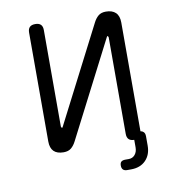

<svg xmlns="http://www.w3.org/2000/svg" viewBox="-79 -630 758 834"><g transform="rotate(-10 300.0 -213.0)"><path d="M99 -48V-528Q99 -544 107 -552Q115 -560 131.5 -560Q148 -560 156 -552Q164 -544 164 -528V-102Q166 -96 168 -96Q170 -96 170.5 -97.5Q171 -99 173 -102L388 -521Q397 -539 409.5 -549.5Q422 -560 443 -560Q471 -560 486 -545.5Q501 -531 501 -502V-22Q509 -21 514 -16Q521 -10 521 4V45Q521 85 497 109.5Q473 134 432 134H415Q403 134 397 128Q391 122 391 110Q391 98 397 93Q403 88 415 88H430Q447 88 457.5 75.5Q468 63 468 43V10Q452 10 444 2Q436 -6 436 -22V-448Q434 -454 432 -454Q430 -454 429.5 -452.5Q429 -451 427 -448L212 -29Q203 -11 190.5 -0.5Q178 10 157 10Q128 10 113.5 -4.5Q99 -19 99 -48Z"/></g></svg>

Font: Maple Mono ExtraLight
Style: Regular
Weight: 275
Monospace: yes
Designer: subframe7536
Version: Version 7.000